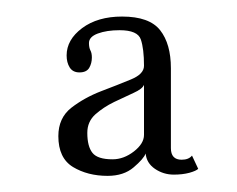

<svg xmlns="http://www.w3.org/2000/svg" viewBox="-20 -776 286 232"><path d="M110 -563.5Q86 -563.5 68.2 -574.2Q50.5 -585 50.5 -611.5Q50.5 -633.5 66.2 -645.8Q82 -658 102.2 -665.8Q122.5 -673.5 138.2 -680Q154 -686.5 154 -696.5Q154 -717 150.2 -728.2Q146.5 -739.5 124.5 -739.5Q109 -739.5 98.2 -735.5Q87.5 -731.5 87.5 -724Q87.5 -718.5 89.2 -715.2Q91 -712 91 -706.5Q91 -699.5 87.8 -694Q84.5 -688.5 76 -688.5Q68 -688.5 64.2 -694.5Q60.5 -700.5 60.5 -709Q60.5 -728 79.2 -742Q98 -756 127.5 -756Q160.5 -756 173.5 -739.5Q186.5 -723 186.5 -693.5V-597Q186.5 -583 199.5 -583Q208 -583 212 -588L219.5 -572Q217 -569.5 208.8 -567.2Q200.5 -565 190 -565Q177.5 -565 167.2 -572Q157 -579 156 -590.5Q153.5 -584 141.5 -573.8Q129.5 -563.5 110 -563.5ZM116 -583.5Q129.5 -583.5 141.8 -593Q154 -602.5 154 -613V-673.5Q152 -668.5 141.5 -663.8Q131 -659 118 -652.8Q105 -646.5 95.2 -637.8Q85.5 -629 85.5 -615.5Q85.5 -599 91.8 -591.2Q98 -583.5 116 -583.5Z"/></svg>

Font: Imbue 48pt Thin
Style: Regular
Weight: 250
Designer: Tyler Finck
Foundry: Etcetera Type Company
Version: Version 1.102